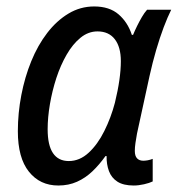

<svg xmlns="http://www.w3.org/2000/svg" viewBox="-20 -568 553 598"><path d="M161.6 9.8Q104.5 9.8 70.1 -33.2Q35.6 -76.2 35.6 -159.2Q35.6 -215.8 46.4 -271.7Q57.1 -327.6 77.4 -377.4Q97.7 -427.2 127 -465.3Q156.2 -503.4 193.1 -525.6Q230 -547.9 273.4 -547.9Q320.8 -547.9 349.4 -523.2Q377.9 -498.5 390.6 -459.5H394.5Q399.9 -472.7 407 -487.1Q414.1 -501.5 421.9 -514.9Q429.7 -528.3 438 -537.6H513.2Q502 -515.1 489.7 -482.7Q477.5 -450.2 466.3 -411.9Q455.1 -373.5 445.8 -331.5L406.7 -151.9Q403.8 -136.7 401.9 -122.8Q399.9 -108.9 399.9 -98.1Q399.9 -82 407 -74.7Q414.1 -67.4 426.3 -67.4Q432.6 -67.4 440.4 -68.8Q448.2 -70.3 455.6 -73.2V-2.9Q445.8 2 428.7 5.9Q411.6 9.8 396.5 9.8Q364.3 9.8 345.7 -2.2Q327.1 -14.2 319.3 -35.2Q311.5 -56.2 312 -82H308.6Q289.6 -55.2 267.8 -34.4Q246.1 -13.7 220 -2Q193.8 9.8 161.6 9.8ZM194.3 -66.4Q228 -66.4 256.1 -92.3Q284.2 -118.2 304.9 -159.9Q325.7 -201.7 337.9 -248Q347.2 -286.1 351.8 -318.6Q356.4 -351.1 356.4 -377.4Q356.4 -421.4 337.6 -445.8Q318.8 -470.2 283.7 -470.2Q254.9 -470.2 230.7 -450.4Q206.5 -430.7 187.5 -397.7Q168.5 -364.7 155.5 -325Q142.6 -285.2 135.5 -243.7Q128.4 -202.1 128.4 -165.5Q128.4 -115.7 145 -91.1Q161.6 -66.4 194.3 -66.4Z"/></svg>

Font: Open Sans SemiCondensed Medium
Style: Italic
Weight: 500
Width: 4
Italic angle: -12°
Designer: Monotype Design Team
Foundry: Monotype Imaging Inc.
Version: Version 3.000